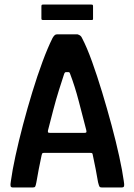

<svg xmlns="http://www.w3.org/2000/svg" viewBox="-20 -824 591 844"><path d="M36 0Q28 0 26.5 -6Q25 -12 28 -29Q34 -74 48 -138.5Q62 -203 81 -275Q100 -347 122 -419Q144 -491 167 -553Q190 -615 211 -657Q215 -664 219.5 -668.5Q224 -673 230 -673H321Q327 -671 332 -668Q337 -665 341 -656Q362 -616 384.5 -553.5Q407 -491 429 -418.5Q451 -346 470.5 -273.5Q490 -201 504 -137Q518 -73 524 -29Q527 -12 525.5 -6Q524 0 515 0H427Q420 0 417.5 -3.5Q415 -7 411 -23Q407 -48 400.5 -81Q394 -114 388 -142Q387 -149 385 -150.5Q383 -152 376 -152H175Q168 -152 166.5 -150.5Q165 -149 163 -142Q157 -114 150.5 -81Q144 -48 140 -23Q137 -7 134.5 -3.5Q132 0 125 0ZM199 -240H352Q358 -240 359.5 -242.5Q361 -245 359 -253Q343 -315 326 -380Q309 -445 288 -500Q286 -507 281 -507H270Q265 -507 262 -499Q252 -469 239 -427.5Q226 -386 214 -340Q202 -294 191 -251Q190 -246 191 -243Q192 -240 199 -240ZM389 -741Q389 -738 387.5 -737Q386 -736 379 -736H171Q165 -736 163.5 -737.5Q162 -739 162 -743V-795Q162 -801 163.5 -802.5Q165 -804 171 -804H380Q386 -804 387.5 -802.5Q389 -801 389 -796Z"/></svg>

Font: Glory Thin SemiBold
Style: Regular
Weight: 600
Version: Version 1.011